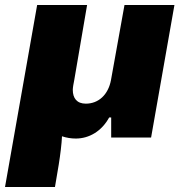

<svg xmlns="http://www.w3.org/2000/svg" viewBox="-41 -548 730 765"><path d="M-21 197H178L193 108C199 71 205 23 206 -5C224 1 242 4 261 4C314 4 364 -25 394 -80H402V0H561L654 -528H455L401 -228C390 -171 352 -135 301 -135C265 -135 249 -157 249 -190C249 -199 252 -215 255 -230L306 -528H107Z"/></svg>

Font: Archivo Black
Style: Italic
Weight: 900
Italic angle: -10°
Designer: Hector Gatti
Foundry: Omnibus-Type
Version: Version 2.001